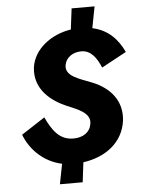

<svg xmlns="http://www.w3.org/2000/svg" viewBox="-61 -865 752 1025"><g transform="rotate(-5 315.0 -353.0)"><path d="M497 -489 630 -561C598 -630 547 -685 463 -703L485 -818H362L348 -706C239 -689 148 -618 134 -522C120 -404 210 -337 288 -303C350 -277 418 -253 408 -195C401 -150 363 -125 311 -125C237 -125 200 -179 166 -251L40 -169C72 -84 145 -16 239 4L218 112H340L353 6C474 -11 567 -81 583 -196C596 -304 530 -376 439 -413C375 -439 291 -459 304 -521C311 -558 346 -585 393 -585C446 -585 475 -541 497 -489Z"/></g></svg>

Font: Jost*
Style: Bold Italic
Weight: 700
Italic angle: -10°
Version: Version 3.7